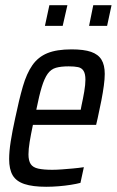

<svg xmlns="http://www.w3.org/2000/svg" viewBox="-20 -707 447 735"><path d="M157 8Q105 8 73.5 -2.5Q42 -13 28.5 -36Q15 -59 15 -98Q15 -127 21 -165.5Q27 -204 38 -254Q53 -326 67.5 -376Q82 -426 104 -457.5Q126 -489 161.5 -503.5Q197 -518 254 -518Q301 -518 328.5 -508.5Q356 -499 368.5 -478.5Q381 -458 381 -424Q381 -405 377.5 -379Q374 -353 368 -322Q362 -291 354 -255L348 -229H106Q98 -191 93.5 -163.5Q89 -136 89 -116Q89 -92 97.5 -79Q106 -66 126.5 -61.5Q147 -57 180 -57Q196 -57 216.5 -58.5Q237 -60 259 -62Q281 -64 301 -67L288 -7Q273 -3 251 0.5Q229 4 204.5 6Q180 8 157 8ZM119 -287H289L292 -303Q298 -330 302.5 -356.5Q307 -383 307 -402Q307 -424 300 -435.5Q293 -447 279 -450Q265 -453 243 -453Q213 -453 194 -447.5Q175 -442 162.5 -424.5Q150 -407 140 -374.5Q130 -342 119 -287ZM321 -608 337 -687H407L390 -608ZM152 -608 169 -687H238L220 -608Z"/></svg>

Font: Saira Condensed
Style: Italic
Weight: 400
Width: 3
Italic angle: -12°
Designer: Hector Gatti with collaboration of the Omnibus-Type team
Foundry: Omnibus-Type
Version: Version 1.100